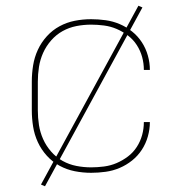

<svg xmlns="http://www.w3.org/2000/svg" viewBox="-20 -595 640 670"><path d="M298 8Q269 8 241 2.5Q213 -3 188 -16.5Q163 -30 143.5 -51.5Q124 -73 112 -99Q100 -125 95.5 -153.5Q91 -182 91 -210V-310Q91 -338 95.5 -366.5Q100 -395 112 -421Q124 -447 143.5 -468.5Q163 -490 188 -503.5Q213 -517 241 -522.5Q269 -528 298 -528Q323 -528 348.5 -524.5Q374 -521 397.5 -511Q421 -501 441 -485Q461 -469 475 -447.5Q489 -426 496 -401Q503 -376 503 -351H482Q482 -374 476 -396Q470 -418 457.5 -437.5Q445 -457 426.5 -471Q408 -485 387 -494Q366 -503 343 -506Q320 -509 298 -509Q272 -509 246.5 -504Q221 -499 198.5 -486.5Q176 -474 158.5 -454Q141 -434 130.5 -410.5Q120 -387 116 -361.5Q112 -336 112 -310V-210Q112 -184 116 -158.5Q120 -133 130.5 -109.5Q141 -86 158.5 -66Q176 -46 198.5 -33.5Q221 -21 246.5 -16Q272 -11 298 -11Q320 -11 343 -14Q366 -17 387 -26Q408 -35 426.5 -49Q445 -63 457.5 -82.5Q470 -102 476 -124Q482 -146 482 -169H503Q503 -144 496 -119Q489 -94 475 -72.5Q461 -51 441 -35Q421 -19 397.5 -9Q374 1 348.5 4.5Q323 8 298 8ZM137 55 123 49 463 -575 477 -569Z"/></svg>

Font: Zed Sans Thin Extended
Style: Regular
Weight: 100
Width: 7
Designer: Belleve Invis
Foundry: Belleve Invis
Version: Version 1.0.0; ttfautohint (v1.8.4)